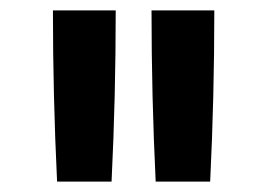

<svg xmlns="http://www.w3.org/2000/svg" viewBox="-20 -792 515 370"><path d="M280 -442Q276 -524 274 -606.5Q272 -689 272 -772H393Q393 -689 391 -606.5Q389 -524 385 -442ZM90 -442Q86 -524 84 -606.5Q82 -689 82 -772H203Q203 -689 201 -606.5Q199 -524 195 -442Z"/></svg>

Font: Iosevka QP
Style: Bold
Weight: 700
Designer: Belleve Invis
Foundry: Belleve Invis
Version: Version 20.0.0; ttfautohint (v1.8.4)